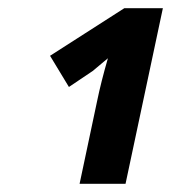

<svg xmlns="http://www.w3.org/2000/svg" viewBox="-20 -863 417 468"><path d="M217 -618Q226 -662 243 -721L206 -690L148 -651L102 -727L283 -843H377L286 -415H174Z"/></svg>

Font: Noto Sans Display
Style: Bold Italic
Weight: 700
Italic angle: -12°
Designer: Monotype Design team
Foundry: Monotype Imaging Inc.
Version: Version 1.000